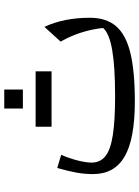

<svg xmlns="http://www.w3.org/2000/svg" viewBox="105 -755 656 906"><g transform="rotate(-90 433.0 -302.0)"><path d="M753.9 -143.6Q749 -194.3 732.4 -246.6Q715.8 -298.8 689.5 -343.8L759.3 -420.4Q802.2 -328.6 802.2 -205.6Q802.2 -129.9 763.2 -83.3Q724.1 -36.6 637.5 -15.1Q550.8 6.3 407.7 6.3Q230 6.3 147.2 -42Q64.5 -90.3 64.5 -190.9Q64.5 -228.5 71 -266.6Q77.6 -304.7 93.3 -359.9L155.3 -341.3Q138.7 -302.7 128.7 -263.4Q118.7 -224.1 118.7 -198.2Q118.7 -157.2 148.9 -132.8Q179.2 -108.4 247.8 -97.7Q316.4 -86.9 432.1 -86.9Q572.3 -86.9 650.9 -100.8Q729.5 -114.7 753.9 -143.6ZM288.1 -386.7V-461.9H549.3V-386.7ZM374 -609.9H463.4V-522H374Q374.5 -565.4 374 -609.9Z"/></g></svg>

Font: Pinar DS3-Regular
Style: Regular
Weight: 400
Designer: Amin Abedi
Version: Version 2.000